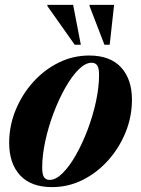

<svg xmlns="http://www.w3.org/2000/svg" viewBox="-20 -752 578 785"><path d="M344.5 -525Q430.5 -525 475 -476.5Q519.5 -428 519.5 -344.5Q519.5 -275 493.5 -211Q467.5 -147 422 -96.2Q376.5 -45.5 317.8 -16.2Q259 13 193 13Q106.5 13 62 -35.5Q17.5 -84 17.5 -167.5Q17.5 -237 43.5 -301Q69.5 -365 115 -415.8Q160.5 -466.5 219.5 -495.8Q278.5 -525 344.5 -525ZM183 -16.5Q208.5 -16.5 236.5 -44.5Q264.5 -72.5 291 -119.5Q317.5 -166.5 338.8 -223Q360 -279.5 372.5 -337.5Q385 -395.5 385 -445.5Q385 -472.5 377.8 -484Q370.5 -495.5 354.5 -495.5Q329 -495.5 301 -467.5Q273 -439.5 246.5 -392.5Q220 -345.5 198.8 -289Q177.5 -232.5 165 -174.5Q152.5 -116.5 152.5 -66.5Q152.5 -39.5 159.8 -28Q167 -16.5 183 -16.5ZM310.5 -569H285.5L173.5 -727.5L174 -732H279ZM428.5 -569H407L346 -727.5V-732H446.5Z"/></svg>

Font: Newsreader Display
Style: Bold Italic
Weight: 700
Italic angle: -17°
Designer: Hugues Gentile
Foundry: Production Type
Version: Version 1.001